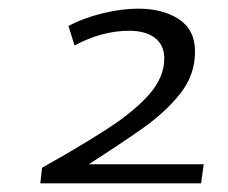

<svg xmlns="http://www.w3.org/2000/svg" viewBox="-20 -792 526 443"><path d="M73 -369 77 -405Q163 -453 226.5 -494Q290 -535 324.5 -574.5Q359 -614 359 -657Q359 -688 337.5 -704.5Q316 -721 278 -721Q215 -721 152 -687L138 -732Q171 -750 215.5 -761Q260 -772 299 -772Q356 -772 393 -747.5Q430 -723 430 -673Q430 -619 395.5 -575.5Q361 -532 305 -493Q249 -454 185 -413H450L444 -369Z"/></svg>

Font: Georama Extended
Style: Italic
Weight: 400
Width: 7
Italic angle: -9°
Designer: Jean-Baptiste Levee
Foundry: Production Type
Version: Version 1.000